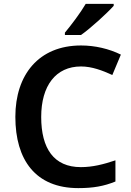

<svg xmlns="http://www.w3.org/2000/svg" viewBox="-20 -958 675 988"><path d="M565 -928V-938H421C395 -893 345 -827 314 -790V-778H397C447 -813 532 -891 565 -928ZM397 -616C453 -616 508 -595 558 -572L602 -677C541 -707 469 -724 397 -724C179 -724 59 -573 59 -357C59 -135 163 10 383 10C460 10 515 0 574 -24V-133C512 -112 456 -98 396 -98C257 -98 192 -194 192 -356C192 -517 267 -616 397 -616Z"/></svg>

Font: Noto Sans Bengali UI SemiBold
Style: Regular
Weight: 600
Designer: Jelle Bosma - Monotype Design Team
Foundry: Monotype Imaging Inc.
Version: Version 2.003